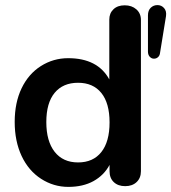

<svg xmlns="http://www.w3.org/2000/svg" viewBox="-20 -731 677 759"><path d="M380.6 -129.9Q413.1 -170.9 413.1 -247.1Q413.1 -323.2 380.6 -363.5Q348.1 -403.8 288.6 -403.8Q229 -403.8 196 -364Q163.1 -324.2 163.1 -248.5Q163.1 -172.9 196 -130.9Q229 -88.9 288.6 -88.9Q348.1 -88.9 380.6 -129.9ZM537.1 -651.9V-54.2Q537.1 -27.3 520 -11.2Q502.9 4.9 474.9 4.9Q446.8 4.9 429.9 -11Q413.1 -26.9 413.1 -54.2V-79.1Q391.1 -38.1 349.6 -15.1Q308.1 7.8 250 7.8Q191.9 7.8 142.3 -24.2Q92.8 -56.2 65.4 -114.5Q38.1 -172.9 38.1 -249Q38.1 -325.2 65.4 -382.1Q92.8 -439 141.8 -470Q190.9 -501 249.5 -501Q366.2 -501 412.1 -417V-653.8Q412.1 -678.7 428.5 -694.3Q444.8 -710 472.9 -710Q501 -710 519 -694.1Q537.1 -678.2 537.1 -651.9ZM636.2 -667 612.8 -522.9Q611.8 -511.7 605 -505.4Q598.1 -499 588.6 -499Q579.1 -499 572 -506.6Q564.9 -514.2 564.9 -526.9V-669.9Q564.9 -689.9 575.9 -700.4Q586.9 -710.9 602.5 -710.9Q618.2 -710.9 628.7 -699Q639.2 -687 636.2 -667Z"/></svg>

Font: Nunito-Bold
Style: Bold
Weight: 700
Designer: Vernon Adams
Foundry: newtypography
Version: Version 3.000